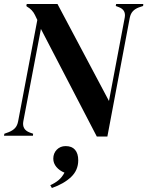

<svg xmlns="http://www.w3.org/2000/svg" viewBox="-22 -680 738 962"><path d="M463 4 183 -535 95 -73Q87 -31 127 -16L144 -10L143 0H-2L0 -10L22 -18Q42 -26 53.5 -38.5Q65 -51 69 -73L165 -580L153 -605Q140 -632 113 -647L110 -650L112 -660H266L524 -174L603 -592Q610 -630 574 -644L558 -650L560 -660H696L695 -650L674 -643Q655 -636 643.5 -623.5Q632 -611 628 -590L516 4ZM238 262 230 248Q254 237 271.5 222.5Q289 208 301 185Q276 175 260.5 156.5Q245 138 245 115Q245 88 262.5 70Q280 52 307 52Q338 52 354 70.5Q370 89 370 123Q370 173 334 207Q298 241 238 262Z"/></svg>

Font: DeepMind Serif Display
Style: Italic
Weight: 400
Italic angle: -12°
Designer: Frank Grießhammer / Modifications: Colophon Foundry
Foundry: Colophon Foundry
Version: Version 5.003; ttfautohint (v1.8.2)